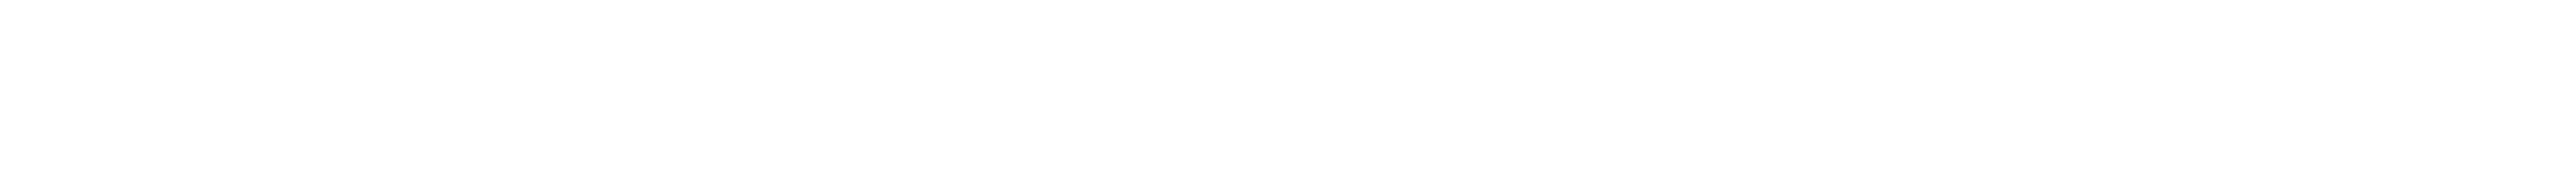

<svg xmlns="http://www.w3.org/2000/svg" viewBox="-20 -62 560 40"><path d="M0 -42Z"/></svg>

Font: Proton
Style: BkExt
Weight: 500
Version: Version 1.017